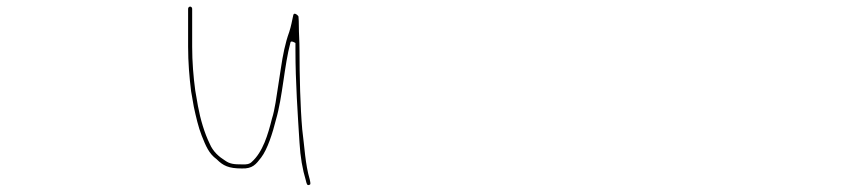

<svg xmlns="http://www.w3.org/2000/svg" viewBox="-20 -488 2513 567"><path d="M535.5 -462V-350C535.5 -304 539.2 -260.2 544.4 -217.9C547 -197.2 544.4 -218.5 544.4 -218.3L552.4 -172.4C558.8 -143 565.7 -112.6 575.5 -87.8C587.8 -56.5 597.1 -34.3 619.4 -18.1C619.6 -17.9 620 -17.6 620.3 -17.3C638.8 1.2 655 9.5 694.1 9.5C726 10.6 736 -3 751.1 -22.6C770.1 -47.3 785.2 -95.6 794.8 -134C814.7 -201.7 819.2 -293.3 837.8 -362.9C839.5 -369.4 852.5 -361 852.5 -361V-339C852.5 -246.4 859.3 -149 864.5 -66.5C866.9 -24.8 873.2 11.7 883.2 44.8C883.2 45 883.3 45.2 883.3 45.4C885.9 56.8 887.6 59.6 892.5 58.3C897.5 56.9 897.7 55.5 894.7 41.9C881.2 -3.9 879.5 -52.8 872.5 -106.2C866.8 -172.1 864.5 -263.8 864.5 -338.5C864.5 -368.3 862.5 -387.5 862.5 -412C862.5 -421.8 862.2 -430.6 861.5 -438.4C861.5 -438.5 861.5 -438.8 861.5 -439C861.5 -440.5 855.4 -447.4 850.2 -447.4C848.7 -447.4 847.7 -447.5 846.2 -443.9C842.7 -428 839.7 -410.3 834.1 -393.5C822.4 -361.4 815.3 -325.6 809.4 -285.9L801.4 -233.9C797 -205.3 791.6 -163.6 783.2 -137.9C771.3 -90.6 756.5 -39.2 723 -9.4C707.4 4.5 723.4 -9.8 723.3 -9.7C716.6 -3 706.5 -1.8 694.6 -2.5C673.7 -3.7 695.2 -2.5 695 -2.5C670.8 -2.5 658.7 -3.8 644.6 -13.9C627.6 -26 645.2 -13.5 645 -13.6C626.7 -25.1 609.1 -40 599.1 -64C584.2 -94.2 571.8 -135.2 564.6 -174.7L556.6 -220.8C551.1 -261.4 547.5 -305.6 547.5 -350V-462C547.5 -465.8 544.6 -468.5 541.5 -468.5C538.4 -468.5 535.5 -465.8 535.5 -462Z"/></svg>

Font: Take Off
Style: Hairball
Weight: 400
Foundry: Cannot Into Space Fonts
Version: Version 0.89